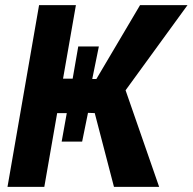

<svg xmlns="http://www.w3.org/2000/svg" viewBox="-20 -731 753 751"><path d="M527.8 -710.9 356.9 -421.9H340.8L366.7 -549.3H286.1L264.2 -423.3H226.6L276.9 -710.9H132.8L9.3 0H153.3L203.6 -288.6H241.2L221.2 -177.2H301.3L324.2 -289.6L350.6 -288.6L425.8 0H602.5L471.2 -377.9L713.4 -710.9Z"/></svg>

Font: Roboto
Style: Bold Italic
Weight: 700
Italic angle: -12°
Designer: Google
Version: Version 2.137; 2017